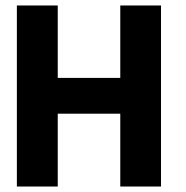

<svg xmlns="http://www.w3.org/2000/svg" viewBox="-20 -680 678 700"><path d="M418.5 -265.5H190.5V0H41.5V-660H190.5V-396H418.5V-660H567V0H418.5Z"/></svg>

Font: League Spartan Thin
Style: Bold
Weight: 700
Version: Version 2.002